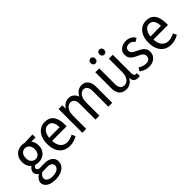

<svg xmlns="http://www.w3.org/2000/svg" viewBox="115 -1904 3256 3256"><g transform="rotate(-45 1743.5 -276.0)"><path d="M372 -371Q372 -416 357 -445Q342 -474 317 -489Q292 -504 263 -504Q235 -504 210 -489.5Q185 -475 170 -445.5Q155 -416 155 -371Q155 -329 170.5 -300Q186 -271 211 -256.5Q236 -242 265 -242Q293 -242 317.5 -256.5Q342 -271 357 -299.5Q372 -328 372 -371ZM464 -371Q464 -307 437 -261.5Q410 -216 364.5 -192Q319 -168 264 -168Q209 -168 163 -192Q117 -216 90 -261Q63 -306 63 -370Q63 -437 90 -483Q117 -529 163 -553.5Q209 -578 265 -578Q318 -578 363.5 -552.5Q409 -527 436.5 -481Q464 -435 464 -371ZM520 -577V-503L363 -507L264 -568ZM176 -55 211 -22Q169 -1 147.5 26Q126 53 126 82Q126 122 162.5 145Q199 168 261 168Q333 168 377 140.5Q421 113 421 65Q421 29 390 8Q359 -13 305 -11L203 -9Q161 -8 131.5 -22.5Q102 -37 86.5 -61Q71 -85 71 -112Q71 -148 98 -182Q125 -216 180 -231L197 -183Q173 -175 161 -159.5Q149 -144 149 -130Q149 -110 165 -98Q181 -86 209 -86L314 -88Q410 -89 461.5 -47.5Q513 -6 513 59Q513 110 482.5 152Q452 194 393.5 218.5Q335 243 251 243Q190 243 142 226Q94 209 65.5 177Q37 145 37 101Q37 56 72.5 16Q108 -24 176 -55Z M833 12Q759 12 702 -22.5Q645 -57 613 -124Q581 -191 581 -288Q581 -380 611.5 -445.5Q642 -511 695 -546Q748 -581 815 -581Q892 -581 939 -546.5Q986 -512 1007 -448Q1028 -384 1028 -297V-265H634L635 -336L933 -339Q933 -372 926.5 -402.5Q920 -433 906 -456.5Q892 -480 869.5 -493Q847 -506 814 -506Q752 -506 715 -447.5Q678 -389 678 -284Q678 -178 723.5 -121.5Q769 -65 844 -65Q880 -65 914.5 -75Q949 -85 988 -105L1016 -40Q970 -13 923.5 -0.5Q877 12 833 12Z M1856 0H1763V-379Q1763 -442 1737.5 -474.5Q1712 -507 1672 -507Q1640 -507 1611.5 -486Q1583 -465 1565.5 -422Q1548 -379 1548 -314V0H1454V-379Q1454 -442 1428.5 -474.5Q1403 -507 1360 -507Q1327 -507 1297.5 -486Q1268 -465 1249.5 -422Q1231 -379 1231 -314V0H1138V-569H1227L1230 -411H1199Q1214 -468 1242 -505.5Q1270 -543 1307.5 -562.5Q1345 -582 1385 -582Q1430 -582 1465 -561Q1500 -540 1521.5 -501Q1543 -462 1547 -407H1515Q1529 -466 1557 -504.5Q1585 -543 1621.5 -562.5Q1658 -582 1697 -582Q1743 -582 1779 -560Q1815 -538 1835.5 -495Q1856 -452 1856 -389Z M2357 -118H2368Q2341 -53 2293 -21Q2245 11 2193 11Q2110 11 2064.5 -39Q2019 -89 2019 -180V-569H2113V-190Q2113 -129 2140 -95.5Q2167 -62 2214 -62Q2251 -62 2280.5 -84.5Q2310 -107 2327.5 -150Q2345 -193 2345 -255V-569H2439V-133Q2439 -96 2449.5 -78.5Q2460 -61 2489 -61Q2493 -61 2497 -61Q2501 -61 2506 -62L2509 7Q2497 10 2485.5 11Q2474 12 2464 12Q2410 12 2383.5 -18.5Q2357 -49 2357 -118ZM2129 -672Q2105 -672 2089 -688.5Q2073 -705 2073 -734Q2073 -763 2089.5 -779Q2106 -795 2129 -795Q2151 -795 2167.5 -779Q2184 -763 2184 -734Q2184 -705 2167.5 -688.5Q2151 -672 2129 -672ZM2338 -672Q2316 -672 2300 -688.5Q2284 -705 2284 -734Q2284 -763 2300.5 -779Q2317 -795 2339 -795Q2362 -795 2379 -779Q2396 -763 2396 -734Q2396 -705 2379 -688.5Q2362 -672 2338 -672Z M2738 12Q2693 12 2646.5 -3.5Q2600 -19 2560 -49L2596 -109Q2628 -87 2665.5 -75Q2703 -63 2736 -63Q2776 -63 2804 -85Q2832 -107 2832 -150Q2832 -181 2814 -201.5Q2796 -222 2767 -237Q2738 -252 2705.5 -266.5Q2673 -281 2644 -301Q2615 -321 2597 -351.5Q2579 -382 2579 -429Q2579 -477 2605 -511Q2631 -545 2672.5 -563Q2714 -581 2759 -581Q2809 -581 2856 -558.5Q2903 -536 2928 -487L2864 -450Q2847 -480 2818 -494Q2789 -508 2760 -508Q2737 -508 2717 -499.5Q2697 -491 2684.5 -473.5Q2672 -456 2672 -430Q2672 -400 2690 -380.5Q2708 -361 2737 -346Q2766 -331 2798.5 -316Q2831 -301 2860 -281Q2889 -261 2907 -231Q2925 -201 2925 -156Q2925 -102 2898.5 -64.5Q2872 -27 2829.5 -7.5Q2787 12 2738 12Z M3263 12Q3189 12 3132 -22.5Q3075 -57 3043 -124Q3011 -191 3011 -288Q3011 -380 3041.5 -445.5Q3072 -511 3125 -546Q3178 -581 3245 -581Q3322 -581 3369 -546.5Q3416 -512 3437 -448Q3458 -384 3458 -297V-265H3064L3065 -336L3363 -339Q3363 -372 3356.5 -402.5Q3350 -433 3336 -456.5Q3322 -480 3299.5 -493Q3277 -506 3244 -506Q3182 -506 3145 -447.5Q3108 -389 3108 -284Q3108 -178 3153.5 -121.5Q3199 -65 3274 -65Q3310 -65 3344.5 -75Q3379 -85 3418 -105L3446 -40Q3400 -13 3353.5 -0.5Q3307 12 3263 12Z"/></g></svg>

Font: Yaldevi Medium
Style: Regular
Weight: 500
Designer: Sol Matas, Rajitha Manaperi, Kosala Senevirathne
Foundry: Mooniak
Version: Version 1.100